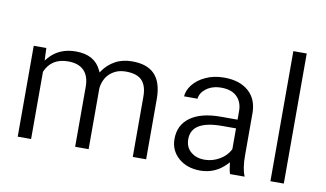

<svg xmlns="http://www.w3.org/2000/svg" viewBox="-75 -905 1813 1069"><g transform="rotate(10 831.5 -370.5)"><path d="M146.5 -521 148.4 -469.2 149.4 -450.7 161.1 -464.8Q217.3 -530.8 312.5 -530.8Q366.2 -530.8 401.9 -510.7Q437.5 -490.7 456.5 -450.2L462.4 -438.5L469.2 -448.7Q481.9 -467.3 498.5 -482.2Q515.1 -497.1 535.6 -508.3Q576.2 -530.8 631.8 -530.8Q715.8 -530.8 757.8 -487.1Q799.8 -443.4 801.3 -354V-7.3H725.6V-348.6Q725.6 -408.2 697.8 -438.5Q669.9 -468.8 605.5 -468.8Q587.9 -468.8 572.3 -465.3Q556.6 -461.9 542.7 -454.6Q528.8 -447.3 517.1 -437Q499.5 -420.9 489.3 -399.4Q479 -377.9 476.1 -351.6V-351.1V-350.6V-7.3H399.9V-346.2Q399.9 -406.2 369.4 -437.5Q338.9 -468.8 279.8 -468.8Q186 -468.8 151.4 -388.7L150.9 -387.2V-385.7V-7.3H75.2V-521Z M1275.9 -7.3Q1269.5 -22.9 1265.6 -56.6L1263.7 -71.8L1252.9 -60.5Q1192.4 2.4 1107.9 2.4Q1032.7 2.4 984.4 -40Q937 -82 937 -146.5Q937 -225.1 996.6 -268.6Q1057.6 -313 1168.9 -313H1256.8H1264.2V-320.3V-361.8Q1264.2 -412.1 1233.6 -442.4Q1203.1 -472.7 1145 -472.7Q1094.2 -472.7 1059.6 -446.8Q1043.9 -435.1 1034.9 -420.4Q1025.9 -405.8 1024.4 -389.2H948.2Q950.7 -422.4 974.1 -453.6Q1001.5 -489.3 1047.9 -509.8Q1070.8 -520.5 1096.4 -525.6Q1122.1 -530.8 1150.4 -530.8Q1238.8 -530.8 1288.6 -486.8Q1313.5 -465.3 1326.2 -435.3Q1338.9 -405.3 1339.8 -366.7V-123.5Q1339.8 -51.3 1357.9 -7.3ZM1121.1 -61.5Q1165.5 -61.5 1205.1 -84.5Q1245.1 -107.4 1263.2 -144.5L1264.2 -146.5V-147.9V-256.3V-263.7H1256.8H1186Q1012.7 -263.7 1012.7 -159.2Q1012.7 -113.3 1043.5 -87.4Q1074.2 -61.5 1121.1 -61.5Z M1579.6 -7.3H1503.9V-742.7H1579.6Z"/></g></svg>

Font: Vazir Light FD-UI
Style: Light-FD-UI
Weight: 300
Designer: Saber Rastikerdar
Foundry: Saber Rastikerdar
Version: Version 30.1.0